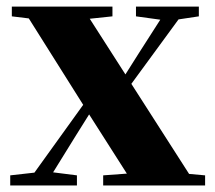

<svg xmlns="http://www.w3.org/2000/svg" viewBox="-20 -566 657 586"><path d="M395 -516.1V-545.9H586.9V-516.1L524.9 -506.8L380.9 -310.1L557.1 -35.2L606 -30.8V0H294.9V-30.8L367.2 -36.1L252 -216.8L211.9 -152.8L142.1 -40L214.8 -30.8V0H11.2V-30.8L85 -39.1L233.9 -246.1L67.9 -509.8L16.1 -516.1V-545.9H323.2V-516.1L253.9 -508.8L362.8 -338.9L403.8 -403.8L469.2 -505.9Z"/></svg>

Font: Source Han Serif TW Heavy
Style: Regular
Weight: 900
Designer: Ryoko NISHIZUKA Ë•øÂ°öÊ∂ºÂ≠ê (kana & ideographs); Frank Grie√ühammer (Latin, Greek & Cyrillic); Wenlong ZHANG Âº†ÊñáÈæô 
Foundry: Adobe
Version: Version 2.003;hotconv 1.1.1;makeotfexe 2.6.0